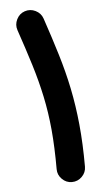

<svg xmlns="http://www.w3.org/2000/svg" viewBox="-51 -661 395 749"><g transform="rotate(-5 146.5 -286.5)"><path d="M74.7 -624.5Q96.2 -631.8 117.2 -621.6Q138.2 -611.3 145.5 -589.8Q171.9 -512.2 192.6 -443.8Q213.4 -375.5 227.3 -307.9Q241.2 -240.2 248.5 -165.5Q255.9 -90.8 255.9 0Q255.9 22.5 239.5 38.8Q223.1 55.2 200.2 55.2Q177.7 55.2 161.4 38.8Q145 22.5 145 0Q145 -86.4 138.7 -155.3Q132.3 -224.1 119.1 -286.1Q106 -348.1 86.2 -412.4Q66.4 -476.6 40 -553.7Q32.7 -575.2 43 -596.2Q53.2 -617.2 74.7 -624.5Z"/></g></svg>

Font: Mikhak-FD SemiBold
Style: Regular
Weight: 600
Designer: Amin Abedi
Version: Version 3.2